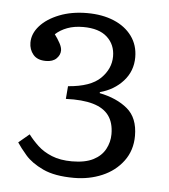

<svg xmlns="http://www.w3.org/2000/svg" viewBox="-42 -877 487 554"><g transform="rotate(5 202.0 -600.5)"><path d="M192 -362Q136 -362 102 -378Q68 -394 50 -415Q32 -436 23 -450L54 -476Q66 -460 82.5 -444.5Q99 -429 123.5 -419Q148 -409 182 -409Q220 -409 243.5 -421Q267 -433 278 -453.5Q289 -474 289 -497Q289 -530 274 -550.5Q259 -571 228 -580Q197 -589 149 -587L152 -624Q217 -629 245.5 -657Q274 -685 274 -721Q274 -755 250.5 -776.5Q227 -798 181 -798Q155 -798 135 -790.5Q115 -783 101 -770Q110 -758 116.5 -746Q123 -734 123 -725Q123 -712 112.5 -701.5Q102 -691 82 -691Q57 -691 45 -705.5Q33 -720 33 -740Q33 -766 53 -788.5Q73 -811 108.5 -825Q144 -839 189 -839Q233 -839 266.5 -825Q300 -811 319 -785Q338 -759 338 -724Q338 -684 312 -655Q286 -626 245 -615V-612Q295 -602 326 -576Q357 -550 357 -498Q357 -456 334 -425Q311 -394 273.5 -378Q236 -362 192 -362Z"/></g></svg>

Font: Literata 18pt Light
Style: Regular
Weight: 300
Designer: Latin by Veronika Burian and Jose Scaglione. Greek by Irene Vlachou. Cyrillic by Vera Evstafieva.
Foundry: TypeTogether
Version: Version 3.103;gftools[0.9.29]